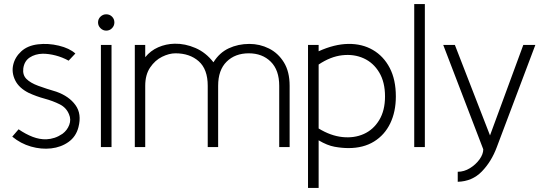

<svg xmlns="http://www.w3.org/2000/svg" viewBox="-20 -720 2681 940"><path d="M40 -51 71 -87Q106 -63 140 -50Q174 -37 207 -38Q228 -39 247.5 -45.5Q267 -52 286 -65Q309 -82 319 -108.5Q329 -135 318 -160Q305 -193 272 -209.5Q239 -226 198.5 -237Q158 -248 121 -265Q73 -289 54.5 -326.5Q36 -364 44.5 -402Q53 -440 84 -468.5Q115 -497 166 -503Q216 -509 268 -496.5Q320 -484 349 -458L316 -423Q285 -440 252 -448.5Q219 -457 189 -457Q152 -456 125.5 -438.5Q99 -421 94 -385Q90 -353 109.5 -333.5Q129 -314 167 -300Q205 -286 256 -271Q318 -249 349.5 -205.5Q381 -162 364 -97Q352 -51 315.5 -25Q279 1 230.5 6.5Q182 12 131.5 -2.5Q81 -17 40 -51Z M500 -570Q484 -570 472 -582Q460 -594 460 -610Q460 -627 472 -638.5Q484 -650 500 -650Q517 -650 528.5 -638.5Q540 -627 540 -610Q540 -594 528.5 -582Q517 -570 500 -570ZM526 0H474V-500H526Z M1398 0H1347V-300Q1347 -377 1305.5 -418Q1264 -459 1198 -459Q1131 -459 1089.5 -418Q1048 -377 1048 -300V0H997V-300Q997 -381 953 -420Q909 -459 839 -459Q808 -459 773.5 -442Q739 -425 715 -389.5Q691 -354 691 -300V0H640V-500H691V-440Q717 -472 754.5 -488.5Q792 -505 835 -506Q886 -507 937 -485Q988 -463 1025 -415Q1054 -462 1100 -483.5Q1146 -505 1201 -505Q1252 -505 1297 -482.5Q1342 -460 1370 -414.5Q1398 -369 1398 -300Z M1540 200H1488V-500H1540V-469Q1617 -504 1685 -505Q1753 -506 1805.5 -475.5Q1858 -445 1888 -387.5Q1918 -330 1918 -248Q1918 -173 1890.5 -116Q1863 -59 1811 -27Q1759 5 1686 5Q1654 5 1618 -1.5Q1582 -8 1540 -33ZM1540 -91Q1599 -55 1656.5 -49Q1714 -43 1761 -64Q1808 -85 1836.5 -132Q1865 -179 1865 -248Q1865 -318 1836.5 -365.5Q1808 -413 1760.5 -434.5Q1713 -456 1655.5 -449.5Q1598 -443 1540 -404Z M2060 0H2008V-700H2060Z M2221 170V121Q2252 121 2280.5 103.5Q2309 86 2327.5 60.5Q2346 35 2346 11L2150 -500H2207L2379 -57L2542 -500H2601L2412 1Q2386 71 2339 119.5Q2292 168 2221 170Z"/></svg>

Font: Kulim Park ExtraLight
Style: Regular
Weight: 275
Designer: Noponies / Dale Sattler
Foundry: Noponies
Version: Version 1.000; ttfautohint (v1.8.3)